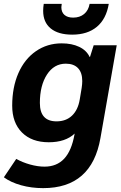

<svg xmlns="http://www.w3.org/2000/svg" viewBox="-44 -734 623 992"><path d="M559 -500 475 -21Q430 238 179 238Q118 238 64.5 223Q11 208 -24 182L40 87Q72 105 111.5 116Q151 127 186 127Q249 127 287.5 86Q326 45 341 -40L342 -44Q294 1 208 1Q120 1 69.5 -49.5Q19 -100 19 -188Q19 -283 51 -356Q83 -429 141.5 -469.5Q200 -510 275 -510Q327 -510 365 -492Q403 -474 419 -440H421L440 -500ZM381 -315Q381 -359 359 -382Q337 -405 296 -405Q235 -405 198.5 -348.5Q162 -292 162 -202Q162 -107 248 -107Q297 -107 328 -136.5Q359 -166 368 -220L378 -280Q381 -300 381 -315ZM179 -678Q179 -695 182 -714H275Q273 -702 273 -697Q273 -671 289 -657Q305 -643 334 -643Q368 -643 390.5 -661.5Q413 -680 419 -714H518Q505 -636 456.5 -595.5Q408 -555 329 -555Q257 -555 218 -587Q179 -619 179 -678Z"/></svg>

Font: Sarabun ExtraBold
Style: Italic
Weight: 800
Italic angle: -10°
Designer: Suppakit Chalermlarp | Katatrad Co.,Ltd.
Foundry: Cadson Demak Co.,Ltd.
Version: Version 1.000; ttfautohint (v1.6)